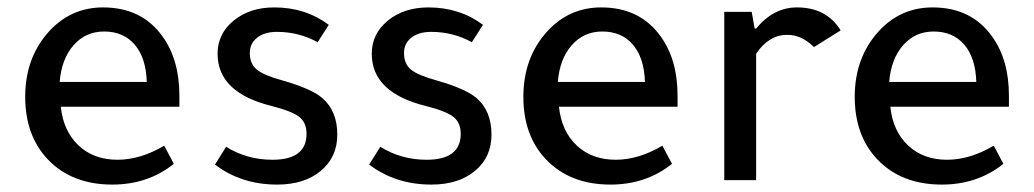

<svg xmlns="http://www.w3.org/2000/svg" viewBox="-20 -486 2790 518"><path d="M464 -198H144Q151 -132 192 -93.5Q233 -55 297 -55Q359 -55 423 -93L449 -44Q379 12 283 12Q173 12 108 -57Q48 -121 48 -225Q48 -331 113 -402Q172 -466 258 -466Q363 -466 419 -387Q464 -324 464 -228ZM141 -265H376Q374 -330 343.5 -365.5Q313 -401 261 -401Q211 -401 178.5 -364Q146 -327 141 -265Z M837 -372Q787 -400 727 -400Q694 -400 674 -384.5Q654 -369 654 -343Q654 -314 672.5 -298.5Q691 -283 742 -269Q819 -247 849 -222Q890 -187 890 -123Q890 -62 845.5 -25Q801 12 728 12Q631 12 560 -42L590 -90Q646 -55 715 -55Q807 -55 807 -125Q807 -155 787.5 -170.5Q768 -186 713 -200Q567 -236 567 -341Q567 -395 610.5 -430.5Q654 -466 720 -466Q804 -466 867 -419Z M1253 -372Q1203 -400 1143 -400Q1110 -400 1090 -384.5Q1070 -369 1070 -343Q1070 -314 1088.5 -298.5Q1107 -283 1158 -269Q1235 -247 1265 -222Q1306 -187 1306 -123Q1306 -62 1261.5 -25Q1217 12 1144 12Q1047 12 976 -42L1006 -90Q1062 -55 1131 -55Q1223 -55 1223 -125Q1223 -155 1203.5 -170.5Q1184 -186 1129 -200Q983 -236 983 -341Q983 -395 1026.5 -430.5Q1070 -466 1136 -466Q1220 -466 1283 -419Z M1808 -198H1488Q1495 -132 1536 -93.5Q1577 -55 1641 -55Q1703 -55 1767 -93L1793 -44Q1723 12 1627 12Q1517 12 1452 -57Q1392 -121 1392 -225Q1392 -331 1457 -402Q1516 -466 1602 -466Q1707 -466 1763 -387Q1808 -324 1808 -228ZM1485 -265H1720Q1718 -330 1687.5 -365.5Q1657 -401 1605 -401Q1555 -401 1522.5 -364Q1490 -327 1485 -265Z M2016 -409H2020Q2067 -466 2130 -466Q2210 -466 2248 -404L2176 -359Q2143 -392 2104 -392Q2054 -392 2020 -341V0H1934V-454H2008Z M2702 -198H2382Q2389 -132 2430 -93.5Q2471 -55 2535 -55Q2597 -55 2661 -93L2687 -44Q2617 12 2521 12Q2411 12 2346 -57Q2286 -121 2286 -225Q2286 -331 2351 -402Q2410 -466 2496 -466Q2601 -466 2657 -387Q2702 -324 2702 -228ZM2379 -265H2614Q2612 -330 2581.5 -365.5Q2551 -401 2499 -401Q2449 -401 2416.5 -364Q2384 -327 2379 -265Z"/></svg>

Font: TajawalTap Med
Style: Regular
Weight: 500
Designer: Boutros Fonts
Foundry: Created by Boutros International 2017
Version: Version 2.700